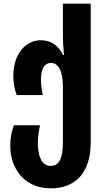

<svg xmlns="http://www.w3.org/2000/svg" viewBox="-20 -780 571 1050"><path d="M257 250C398 250 476 158 476 0V-760H324V-584C324 -557 326 -519 330 -479H325C299 -532 259 -560 202 -560C128 -560 53 -494 53 -365C53 -321 59 -295 71 -260H214C207 -293 204 -322 204 -349C204 -402 224 -436 258 -436C302 -436 324 -387 324 -304V-3C324 86 305 127 256 127C206 127 187 69 187 3C187 -34 193 -69 199 -95H56C43 -61 36 -24 36 16C36 143 115 250 257 250Z"/></svg>

Font: Noto Sans Georgian Condensed ExtraBold
Style: Regular
Weight: 800
Width: 3
Designer: Monotype Design Team, Akaki Razmadze
Foundry: Google LLC
Version: Version 2.005